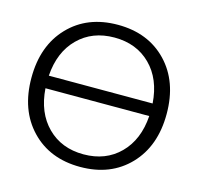

<svg xmlns="http://www.w3.org/2000/svg" viewBox="-108 -854 1010 979"><g transform="rotate(15 397.0 -365.0)"><path d="M138.2 -92.8Q40 -195.3 40 -365.2Q40 -535.2 138.2 -637.7Q236.3 -740.2 397 -740.2Q557.6 -740.2 655.8 -637.7Q753.9 -535.2 753.9 -365.2Q753.9 -195.3 655.8 -92.8Q557.6 9.8 397 9.8Q236.3 9.8 138.2 -92.8ZM123 -332Q131.8 -205.1 206.1 -130.9Q280.3 -56.6 397 -56.6Q513.7 -56.6 587.9 -130.9Q662.1 -205.1 670.9 -332ZM123 -398.4H670.9Q662.1 -525.4 587.9 -599.1Q513.7 -672.9 397 -672.9Q280.3 -672.9 206.1 -599.1Q131.8 -525.4 123 -398.4Z"/></g></svg>

Font: Gen Shin Gothic Normal
Style: Regular
Weight: 300
Designer: [Source Han Sans]
Ryoko NISHIZUKA  (kana & ideographs); Paul D. Hunt (Latin, Greek & Cyrillic); Wenlong ZHANG  (bopomofo
Version: Version 1.002.20150607